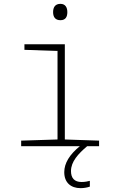

<svg xmlns="http://www.w3.org/2000/svg" viewBox="-20 -760 603 998"><path d="M294 -655C322 -655 330 -674 330 -697C330 -721 320 -740 294 -740C266 -740 256 -721 256 -697C256 -672 267 -655 294 -655ZM90 0H395C342 43 314 88 314 135C314 189 348 218 399 218C418 218 436 214 447 210V180C437 183 420 186 404 186C367 186 349 166 349 129C349 80 387 39 433 0H495V-29L317 -35V-530H107V-501L279 -495V-35L90 -29Z"/></svg>

Font: Noto Sans Mono SemiCondensed ExtraLight
Style: Regular
Weight: 200
Width: 4
Designer: Monotype Design Team
Foundry: Monotype Imaging Inc.
Version: Version 2.014